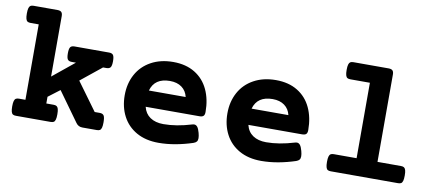

<svg xmlns="http://www.w3.org/2000/svg" viewBox="-61 -867 2521 1104"><g transform="rotate(10 1199.0 -315.5)"><path d="M570.8 -49.8Q570.8 -29.3 567.6 -18.6Q564.5 -7.8 558.1 -3.9Q551.8 0 540 0H456.5Q432.1 0 418.5 -19.5L295.4 -190.4L228 -139.2V-100.1H270.5Q282.2 -100.1 288.6 -95.9Q294.9 -91.8 298.1 -81.1Q301.3 -70.3 301.3 -49.8Q301.3 -29.3 298.1 -18.6Q294.9 -7.8 288.6 -3.9Q282.2 0 270.5 0H68.4Q56.6 0 50.3 -3.9Q43.9 -7.8 40.8 -18.6Q37.6 -29.3 37.6 -49.8Q37.6 -70.3 40.8 -81.1Q43.9 -91.8 50.3 -95.9Q56.6 -100.1 68.4 -100.1H106V-540.5H58.6Q46.9 -540.5 40.5 -544.4Q34.2 -548.3 31 -559.1Q27.8 -569.8 27.8 -590.3Q27.8 -610.8 31 -621.6Q34.2 -632.3 40.5 -636.5Q46.9 -640.6 58.6 -640.6H197.3Q213.9 -640.6 220.9 -633.5Q228 -626.5 228 -609.9V-257.3L355 -360.8H330.6Q313.5 -360.8 306.6 -370.1Q299.8 -379.4 299.8 -405.8Q299.8 -432.6 306.6 -441.9Q313.5 -451.2 330.6 -451.2H532.7Q549.8 -451.2 556.6 -441.9Q563.5 -432.6 563.5 -405.8Q563.5 -379.4 556.6 -370.1Q549.8 -360.8 532.7 -360.8H513.2L391.6 -262.7L510.3 -100.1H540Q557.1 -100.1 564 -89.8Q570.8 -79.6 570.8 -49.8Z M1138.2 -210.9Q1138.2 -194.3 1131.1 -187.5Q1124 -180.7 1107.4 -180.7H793.9Q803.2 -141.6 833.7 -120.8Q864.3 -100.1 911.1 -100.1Q986.8 -100.1 1075.2 -127Q1081.1 -128.9 1086.9 -128.9Q1097.7 -128.9 1105.5 -119.1Q1113.3 -109.4 1119.6 -85.9Q1124.5 -67.9 1124.5 -55.2Q1124.5 -42.5 1118.9 -35.4Q1113.3 -28.3 1100.6 -23.9Q1051.8 -7.8 1001 1.5Q950.2 10.7 901.4 10.7Q827.1 10.7 773.4 -19.5Q719.7 -49.8 691.7 -103.3Q663.6 -156.7 663.6 -225.6Q663.6 -293.9 692.9 -347.7Q722.2 -401.4 777.3 -431.6Q832.5 -461.9 906.2 -461.9Q980.5 -461.9 1032.7 -429.9Q1085 -397.9 1111.6 -341.1Q1138.2 -284.2 1138.2 -210.9ZM795.9 -275.9H1010.7Q1002.4 -311.5 975.3 -331.3Q948.2 -351.1 906.2 -351.1Q816.9 -351.1 795.9 -275.9Z M1737.8 -210.9Q1737.8 -194.3 1730.7 -187.5Q1723.6 -180.7 1707 -180.7H1393.6Q1402.8 -141.6 1433.3 -120.8Q1463.9 -100.1 1510.7 -100.1Q1586.4 -100.1 1674.8 -127Q1680.7 -128.9 1686.5 -128.9Q1697.3 -128.9 1705.1 -119.1Q1712.9 -109.4 1719.2 -85.9Q1724.1 -67.9 1724.1 -55.2Q1724.1 -42.5 1718.5 -35.4Q1712.9 -28.3 1700.2 -23.9Q1651.4 -7.8 1600.6 1.5Q1549.8 10.7 1501 10.7Q1426.8 10.7 1373 -19.5Q1319.3 -49.8 1291.3 -103.3Q1263.2 -156.7 1263.2 -225.6Q1263.2 -293.9 1292.5 -347.7Q1321.8 -401.4 1377 -431.6Q1432.1 -461.9 1505.9 -461.9Q1580.1 -461.9 1632.3 -429.9Q1684.6 -397.9 1711.2 -341.1Q1737.8 -284.2 1737.8 -210.9ZM1395.5 -275.9H1610.4Q1602.1 -311.5 1575 -331.3Q1547.9 -351.1 1505.9 -351.1Q1416.5 -351.1 1395.5 -275.9Z M2161.6 -609.9V-100.1H2298.8Q2310.5 -100.1 2316.9 -95.9Q2323.2 -91.8 2326.4 -81.1Q2329.6 -70.3 2329.6 -49.8Q2329.6 -29.3 2326.4 -18.6Q2323.2 -7.8 2316.9 -3.9Q2310.5 0 2298.8 0H1906.2Q1894.5 0 1888.2 -3.9Q1881.8 -7.8 1878.7 -18.6Q1875.5 -29.3 1875.5 -49.8Q1875.5 -70.3 1878.7 -81.1Q1881.8 -91.8 1888.2 -95.9Q1894.5 -100.1 1906.2 -100.1H2039.6V-540.5H1925.8Q1914.1 -540.5 1907.7 -544.4Q1901.4 -548.3 1898.2 -559.1Q1895 -569.8 1895 -590.3Q1895 -610.8 1898.2 -621.6Q1901.4 -632.3 1907.7 -636.5Q1914.1 -640.6 1925.8 -640.6H2130.9Q2147.5 -640.6 2154.5 -633.5Q2161.6 -626.5 2161.6 -609.9Z"/></g></svg>

Font: Courier Prime
Style: Bold
Weight: 700
Designer: Alan Dague-Greene, Quote-Unquote Apps
Foundry: Quote-Unquote Apps
Version: Version 3.018